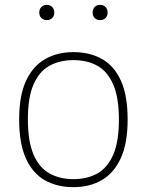

<svg xmlns="http://www.w3.org/2000/svg" viewBox="-20 -763 606 792"><path d="M283 9Q216 9 165.5 -19.2Q115 -47.5 87 -109Q59 -170.5 59 -270Q59 -368 87.2 -429.2Q115.5 -490.5 166 -519.2Q216.5 -548 283 -548Q350 -548 400.2 -520Q450.5 -492 478.5 -430.8Q506.5 -369.5 506.5 -270Q506.5 -172 478.2 -110.5Q450 -49 399.8 -20Q349.5 9 283 9ZM283 -24Q340 -24 382 -47.8Q424 -71.5 447.2 -125.2Q470.5 -179 470.5 -269Q470.5 -360 447.2 -414Q424 -468 382 -491.5Q340 -515 283 -515Q226 -515 183.8 -491.5Q141.5 -468 118.2 -414.5Q95 -361 95 -271.5Q95 -180 118.2 -125.8Q141.5 -71.5 183.8 -47.8Q226 -24 283 -24ZM393 -680Q379.5 -680 370.8 -688.5Q362 -697 362 -711Q362 -725.5 370.8 -734.2Q379.5 -743 393 -743Q406.5 -743 415.2 -734.2Q424 -725.5 424 -711Q424 -697 415.2 -688.5Q406.5 -680 393 -680ZM173 -680Q159.5 -680 150.8 -688.5Q142 -697 142 -711Q142 -725.5 150.8 -734.2Q159.5 -743 173 -743Q186.5 -743 195.2 -734.2Q204 -725.5 204 -711Q204 -697 195.2 -688.5Q186.5 -680 173 -680Z"/></svg>

Font: Encode Sans SmExp Th
Style: Regular
Weight: 100
Width: 6
Designer: Multiple Designers
Foundry: Impallari Type
Version: Version 3.002; ttfautohint (v1.8.3) -l 8 -r 50 -G 200 -x 14 